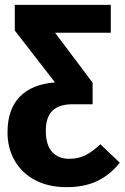

<svg xmlns="http://www.w3.org/2000/svg" viewBox="-20 -551 514 792"><path d="M474 120Q436 169 382.5 195Q329 221 255 221Q180 221 125 192Q70 163 40.5 111.5Q11 60 11 -5Q11 -100 61.5 -152Q112 -204 207 -211L41 -425V-531H437V-416H207L362 -210V-121H280Q224 -121 196.5 -94.5Q169 -68 169 -11Q169 46 194.5 75Q220 104 266 104Q302 104 331 90Q360 76 394 44Z"/></svg>

Font: Fira Sans Condensed
Style: Bold
Weight: 700
Width: 3
Designer: bBox Type GmbH & Carrois Corporate GbR & Edenspiekermann AG
Foundry: bBox Type GmbH & Carrois Corporate GbR & Edenspiekermann AG
Version: Version 4.301